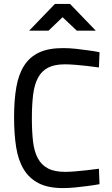

<svg xmlns="http://www.w3.org/2000/svg" viewBox="-20 -951 573 982"><path d="M489 -9Q456 -3 423 1Q394 5 362 8Q330 11 302 11Q226 11 177.5 -14Q129 -39 101 -85.5Q73 -132 62.5 -199Q52 -266 52 -351Q52 -439 63.5 -505Q75 -571 103.5 -615.5Q132 -660 180 -682.5Q228 -705 302 -705Q334 -705 367 -701.5Q400 -698 427 -694Q459 -690 489 -684L486 -606Q455 -610 423 -614Q396 -617 365.5 -619.5Q335 -622 312 -622Q259 -622 226 -605Q193 -588 174.5 -553.5Q156 -519 149.5 -467Q143 -415 143 -346Q143 -278 149 -227Q155 -176 173.5 -141.5Q192 -107 225.5 -89.5Q259 -72 314 -72Q335 -72 364.5 -74.5Q394 -77 421 -80Q453 -84 486 -88ZM261 -931H338L470 -794H373L300 -863L228 -794H129Z"/></svg>

Font: Panefresco 500wt
Style: Regular
Weight: 700
Foundry: Campivisivi & Chank Co
Version: Version 1.001